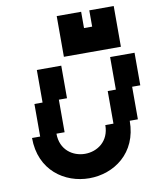

<svg xmlns="http://www.w3.org/2000/svg" viewBox="-104 -1081 959 1161"><g transform="rotate(-10 375.0 -500.0)"><path d="M350 0C500 0 650 -100 650 -300H700V-500H750V-700H600V-500H550V-300H500C500 -200 425 -150 350 -150C275 -150 200 -200 200 -300H250V-500H300V-700H150V-500H100V-300H50C50 -100 200 0 350 0ZM325 -750H675V-1000H525V-900H475V-1000H325Z"/></g></svg>

Font: LS-VG5000 Bold Shifted
Style: Regular
Weight: 400
Designer: Justin Bihan, 2021
Foundry: Justin Bihan, 2021
Version: Version 1.000;Glyphs 3.1.2 (3151)